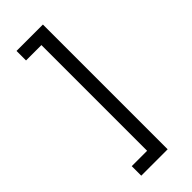

<svg xmlns="http://www.w3.org/2000/svg" viewBox="-292 -823 998 998"><g transform="rotate(-45 207.5 -323.5)"><path d="M81 65H194V-712H81V-782H275V135H81Z"/></g></svg>

Font: oriya15
Style: Book
Weight: 400
Designer: Jelle Bosma - Monotype Design Team
Foundry: Monotype Imaging Inc.
Version: Version 2.003